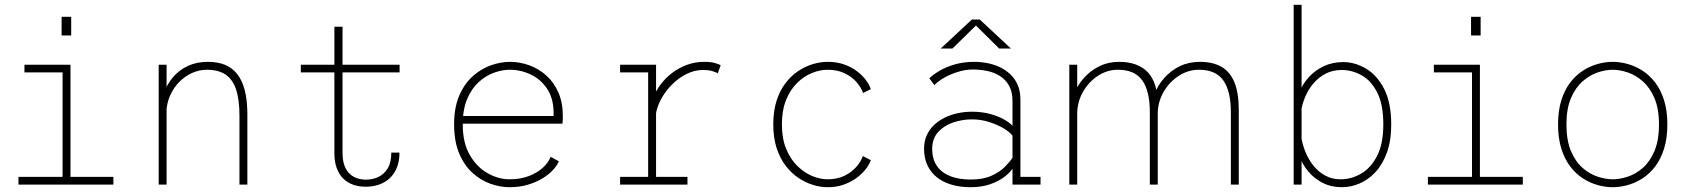

<svg xmlns="http://www.w3.org/2000/svg" viewBox="-20 -770 7070 801"><path d="M57 0V-32H241V-468H82V-500H274V-32H453V0ZM237 -700H277V-622H237Z M642 0V-500H675V-402V0ZM979 0V-287Q979 -355.5 964.5 -397.8Q950 -440 920 -459.5Q890 -479 843.5 -479Q811.5 -479 781.8 -465.8Q752 -452.5 728.2 -428.5Q704.5 -404.5 690 -372.2Q675.5 -340 674 -302H650.5Q650.5 -343.5 663.8 -381.2Q677 -419 702.2 -448.5Q727.5 -478 764 -495Q800.5 -512 847.5 -512Q887.5 -512 918 -499.8Q948.5 -487.5 969.5 -461.2Q990.5 -435 1001.2 -393.2Q1012 -351.5 1012 -292V0Z M1375 -131.5V-658.5H1409V-132.5Q1409 -92 1422 -67.5Q1435 -43 1457.2 -31.8Q1479.5 -20.5 1507 -20.5Q1535 -20.5 1559 -32Q1583 -43.5 1597.8 -68.2Q1612.5 -93 1612.5 -133.5H1646.5Q1646.5 -96 1635 -69Q1623.5 -42 1604 -24.8Q1584.5 -7.5 1559.2 0.8Q1534 9 1506 9Q1477 9 1453 0.5Q1429 -8 1411.5 -25.5Q1394 -43 1384.5 -69.5Q1375 -96 1375 -131.5ZM1235 -468V-500H1647V-468Z M2105.5 11Q2067 11 2026.5 -3.2Q1986 -17.5 1951.5 -48.5Q1917 -79.5 1895.8 -129.5Q1874.5 -179.5 1874.5 -251Q1874.5 -322.5 1896.5 -372.5Q1918.5 -422.5 1953.5 -453.2Q1988.5 -484 2029.2 -498Q2070 -512 2107.5 -512Q2149 -512 2188.5 -497.5Q2228 -483 2259.5 -454.8Q2291 -426.5 2309.5 -384.2Q2328 -342 2328 -286.5Q2328 -280 2327.8 -270.2Q2327.5 -260.5 2326.5 -254H1899V-286H2289.5Q2289.5 -290.5 2289.5 -292.2Q2289.5 -294 2289.5 -298.5Q2289.5 -358.5 2263 -398.8Q2236.5 -439 2194.5 -459Q2152.5 -479 2106.5 -479Q2074.5 -479 2040.2 -466.5Q2006 -454 1976.5 -427Q1947 -400 1928.8 -356.5Q1910.5 -313 1910.5 -251Q1910.5 -173.5 1940.2 -122.8Q1970 -72 2015 -47Q2060 -22 2105.5 -22Q2152 -22 2187.5 -36Q2223 -50 2246 -71.5Q2269 -93 2277 -116L2311.5 -97Q2304 -79 2286.2 -60Q2268.5 -41 2241.8 -25Q2215 -9 2180.8 1Q2146.5 11 2105.5 11Z M2567 0V-32H2684V-468H2567V-500H2717V-371V-32H2848V0ZM2716 -293 2689.5 -297Q2691 -327.5 2703 -358.2Q2715 -389 2735.5 -416.8Q2756 -444.5 2784 -465.8Q2812 -487 2846 -499.5Q2880 -512 2918 -512Q2946 -512 2962.8 -507Q2979.5 -502 2986.5 -498L2974.5 -464Q2969 -468 2953 -473Q2937 -478 2912 -478Q2877.5 -478 2844.5 -461.5Q2811.5 -445 2784.2 -418Q2757 -391 2739 -358.2Q2721 -325.5 2716 -293Z M3432.5 11Q3403.5 11 3372 1.5Q3340.5 -8 3311 -27.8Q3281.5 -47.5 3257.8 -78.5Q3234 -109.5 3220 -152.2Q3206 -195 3206 -251Q3206 -307.5 3220 -350.5Q3234 -393.5 3257.8 -424.2Q3281.5 -455 3311 -474.2Q3340.5 -493.5 3372 -502.8Q3403.5 -512 3432.5 -512Q3471 -512 3501.5 -501.2Q3532 -490.5 3555 -473Q3578 -455.5 3592.5 -435.8Q3607 -416 3613 -398L3580.5 -382Q3573 -404.5 3553.8 -427Q3534.5 -449.5 3504 -464.2Q3473.5 -479 3432.5 -479Q3401.5 -479 3368.2 -465.8Q3335 -452.5 3306.2 -424.8Q3277.5 -397 3259.8 -353.8Q3242 -310.5 3242 -251Q3242 -192 3259.8 -149Q3277.5 -106 3306.2 -77.8Q3335 -49.5 3368.2 -35.8Q3401.5 -22 3432.5 -22Q3474 -22 3504.5 -37.5Q3535 -53 3554 -75.5Q3573 -98 3579.5 -119L3613 -102Q3608 -86.5 3593.8 -67Q3579.5 -47.5 3556.2 -29.8Q3533 -12 3502 -0.5Q3471 11 3432.5 11Z M4029 11Q3985 11 3949 0.2Q3913 -10.5 3887.8 -31Q3862.5 -51.5 3848.8 -81.2Q3835 -111 3835 -149Q3835 -180.5 3846.2 -205.5Q3857.5 -230.5 3877.2 -249Q3897 -267.5 3922.5 -279.8Q3948 -292 3976.8 -298Q4005.5 -304 4035 -304Q4075.5 -304 4109.8 -294.8Q4144 -285.5 4168.5 -271.8Q4193 -258 4204 -245V-348Q4204 -387 4189.5 -412.8Q4175 -438.5 4151.2 -453.2Q4127.5 -468 4098.5 -474Q4069.5 -480 4040 -480Q4014 -480 3989.2 -473.8Q3964.5 -467.5 3942.8 -457.8Q3921 -448 3904.5 -436.8Q3888 -425.5 3878 -415L3857 -443.5Q3873.5 -459.5 3900.5 -475.2Q3927.5 -491 3964 -501.5Q4000.5 -512 4045 -512Q4071.5 -512 4098.8 -506.8Q4126 -501.5 4150.8 -490Q4175.5 -478.5 4195 -460Q4214.5 -441.5 4225.8 -415.5Q4237 -389.5 4237 -354.5V-32H4321V0H4204V-66.5Q4193.5 -50 4170 -32Q4146.5 -14 4111 -1.5Q4075.5 11 4029 11ZM4030 -21Q4081.5 -21 4116.2 -36.8Q4151 -52.5 4172.2 -74Q4193.5 -95.5 4204 -112V-204Q4191.5 -220.5 4164.5 -236Q4137.5 -251.5 4103.8 -261.8Q4070 -272 4036 -272Q3994.5 -272 3956.2 -259Q3918 -246 3893.5 -218.8Q3869 -191.5 3869 -149Q3869 -106.5 3888.5 -78Q3908 -49.5 3944 -35.2Q3980 -21 4030 -21ZM3904.5 -567.5 4034.5 -688.5H4067.5L4197.5 -567.5H4148.5L4051.5 -663.5L3953.5 -567.5Z M5115 0V-302Q5115 -390 5083.5 -434.5Q5052 -479 4982 -479Q4938 -479 4899.5 -454.8Q4861 -430.5 4836.5 -390.2Q4812 -350 4810 -302H4781Q4781.5 -340 4796 -377.2Q4810.5 -414.5 4837.5 -445Q4864.5 -475.5 4902 -493.8Q4939.5 -512 4986 -512Q5039 -512 5075 -491.8Q5111 -471.5 5129.5 -427.5Q5148 -383.5 5148 -312V0ZM4441 0V-500H4474V-389V0ZM4777 0V-302Q4777 -390 4745.5 -434.5Q4714 -479 4644 -479Q4600 -479 4562 -454.8Q4524 -430.5 4500 -390.2Q4476 -350 4474 -302H4445Q4445.5 -340 4460.2 -377.2Q4475 -414.5 4502.2 -445Q4529.5 -475.5 4566.5 -493.8Q4603.5 -512 4648 -512Q4727.5 -512 4768.8 -468.2Q4810 -424.5 4810 -332V0Z M5377 0V-750H5410V-121V0ZM5579 11Q5533.5 11 5497.8 -7.2Q5462 -25.5 5437 -55.8Q5412 -86 5399 -123.5Q5386 -161 5386 -199L5408 -205Q5412 -172 5424.8 -139.5Q5437.5 -107 5458.2 -80.5Q5479 -54 5507.8 -38Q5536.5 -22 5573 -22Q5617.5 -22 5658.2 -45.5Q5699 -69 5725 -119.5Q5751 -170 5751 -251Q5751 -333.5 5726 -383.2Q5701 -433 5661.2 -455.5Q5621.5 -478 5577 -478Q5540.5 -478 5511.5 -463.2Q5482.5 -448.5 5461 -423.8Q5439.5 -399 5426.2 -368.5Q5413 -338 5408 -307L5386 -312Q5386 -348.5 5400 -383.8Q5414 -419 5440 -447.8Q5466 -476.5 5502.5 -493.8Q5539 -511 5584 -511Q5632 -511 5678 -484.2Q5724 -457.5 5754 -400Q5784 -342.5 5784 -251Q5784 -182.5 5765.8 -132.8Q5747.5 -83 5717.5 -51.2Q5687.5 -19.5 5651.2 -4.2Q5615 11 5579 11Z M5937 0V-32H6121V-468H5962V-500H6154V-32H6333V0ZM6117 -700H6157V-622H6117Z M6708 11Q6677.5 11 6645.8 2.2Q6614 -6.5 6584.2 -25.5Q6554.5 -44.5 6531 -75.2Q6507.5 -106 6493.8 -149.5Q6480 -193 6480 -251Q6480 -308.5 6493.8 -352Q6507.5 -395.5 6531 -426Q6554.5 -456.5 6584.2 -475.5Q6614 -494.5 6645.8 -503.2Q6677.5 -512 6708 -512Q6738.5 -512 6770.2 -503.2Q6802 -494.5 6831.8 -475.5Q6861.5 -456.5 6885 -426Q6908.5 -395.5 6922.2 -352Q6936 -308.5 6936 -251Q6936 -193 6922.2 -149.5Q6908.5 -106 6885 -75.2Q6861.5 -44.5 6831.8 -25.5Q6802 -6.5 6770.2 2.2Q6738.5 11 6708 11ZM6708 -22Q6737 -22 6770.2 -32.8Q6803.5 -43.5 6833.2 -69.2Q6863 -95 6882 -139.5Q6901 -184 6901 -251Q6901 -317 6882 -361Q6863 -405 6833.2 -431Q6803.5 -457 6770.2 -468Q6737 -479 6708 -479Q6679 -479 6645.8 -468Q6612.5 -457 6582.8 -431Q6553 -405 6534 -361Q6515 -317 6515 -251Q6515 -184 6534 -139.5Q6553 -95 6582.8 -69.2Q6612.5 -43.5 6645.8 -32.8Q6679 -22 6708 -22Z"/></svg>

Font: Trispace Thin Thin
Style: Regular
Weight: 250
Version: Version 1.210